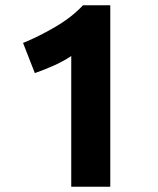

<svg xmlns="http://www.w3.org/2000/svg" viewBox="-20 -713 604 733"><path d="M252 0V-499Q222 -479 185 -462.5Q148 -446 113 -434L68 -549Q127 -573 190.5 -610Q254 -647 297 -693H401V0Z"/></svg>

Font: Ubuntu Sans ExtraBold
Style: Regular
Weight: 800
Designer: Dalton Maag Ltd
Foundry: Dalton Maag Ltd
Version: Version 1.006; ttfautohint (v1.8.4.7-5d5b)